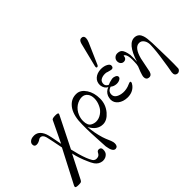

<svg xmlns="http://www.w3.org/2000/svg" viewBox="-162 -1262 2028 2028"><g transform="rotate(-45 851.5 -248.5)"><path d="M506 206Q506 240 490 259Q463 290 417 289Q365 284 334 240Q314 209 301 176Q261 88 243 3L110 265Q102 280 93 283.5Q84 287 57 287Q14 287 14 273Q14 267 18 258L213 -118Q188 -247 174 -306Q161 -355 126 -355Q115 -355 106 -349Q75 -327 46 -327Q13 -327 13 -361Q13 -382 31.5 -397.5Q50 -413 79 -415Q159 -423 195 -331Q208 -298 234 -151L350 -393Q358 -407 401 -407Q442 -407 442 -395Q442 -390 439 -383L265 -35Q271 -6 288 56Q315 151 345 201Q365 233 407 223Q430 218 443 190Q453 171 472 171Q506 171 506 206Z M863 -197Q863 -112 807 -45Q754 17 694 17Q607 17 557 -79Q564 15 592 107Q604 144 618 175Q631 202 637 227Q639 241 639 246Q639 290 606 294Q584 296 569.5 272.5Q555 249 548 201L541 71Q531 -89 538 -195Q549 -306 604 -363Q653 -415 725 -411Q782 -408 823 -346Q863 -285 863 -197ZM800 -150Q822 -195 822 -241Q822 -286 801 -314Q777 -346 737 -346Q693 -346 650 -318Q605 -287 583 -233Q568 -196 568 -158Q568 -90 606 -70Q633 -55 663 -55Q705 -55 743.5 -82Q782 -109 800 -150Z M1197 -703 1096 -472Q1089 -454 1076 -454Q1065 -454 1065 -467Q1065 -474 1066 -478L1127 -722Q1134 -754 1140 -766Q1152 -791 1174 -791Q1183 -791 1188 -790Q1210 -783 1210 -755Q1210 -733 1197 -703ZM1213 -99Q1218 -96 1218 -88Q1218 -76 1200 -53Q1154 2 1073 0Q1013 -2 973 -33Q933 -64 933 -113Q935 -137 942 -158Q962 -206 1010 -222Q969 -242 962 -297Q960 -349 995 -380Q1030 -411 1088 -413Q1135 -413 1166.5 -395.5Q1198 -378 1194 -355Q1191 -329 1167 -329Q1153 -330 1127 -338Q1122 -339 1117.5 -340.5Q1113 -342 1110.5 -343Q1108 -344 1105.5 -344.5Q1103 -345 1101 -346H1100Q1064 -350 1036 -339Q1000 -326 997 -290Q994 -263 1013 -247Q1026 -234 1034 -237Q1049 -246 1101 -257Q1124 -259 1144.5 -249Q1165 -239 1165 -222Q1166 -205 1142.5 -193Q1119 -181 1088 -184Q1053 -188 1031 -208Q977 -192 977 -143Q977 -91 1054 -74Q1103 -64 1157 -81Q1207 -103 1213 -99Z M1672 158Q1671 173 1658 184Q1645 195 1631 194Q1588 190 1594 141Q1608 68 1618 -6Q1639 -136 1641 -222Q1642 -261 1624 -290Q1601 -326 1564 -322Q1500 -318 1467 -192L1434 -29Q1420 18 1380 10Q1348 5 1348 -34Q1348 -45 1353 -62Q1360 -90 1387 -154Q1393 -175 1394 -213Q1396 -261 1393 -280Q1386 -336 1360 -344Q1356 -295 1315 -295Q1295 -295 1281.5 -310Q1268 -325 1268 -349Q1268 -374 1286.5 -391.5Q1305 -409 1331 -408Q1364 -407 1381 -390Q1404 -367 1415 -297Q1417 -224 1413 -197Q1480 -410 1584 -398Q1635 -392 1653 -336Q1665 -302 1668 -222Q1677 51 1672 158Z"/></g></svg>

Font: GFS Didot Classic
Style: Regular
Weight: 400
Designer: George D. Matthiopoulos
Foundry: George D. Matthiopoulos
Version: Version 1.000